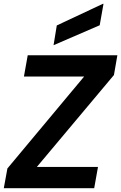

<svg xmlns="http://www.w3.org/2000/svg" viewBox="-45 -991 638 1011"><path d="M-25 0 -6 -104 398 -588H81L101 -700H573L555 -596L149 -112H471L451 0ZM237 -753 254 -857 497 -971H500L480 -858Z"/></svg>

Font: DM Sans 36pt
Style: Bold Italic
Weight: 700
Italic angle: -10°
Designer: Colophon Foundry, Jonny Pinhorn
Foundry: Colophon Foundry
Version: Version 4.004;gftools[0.9.30]